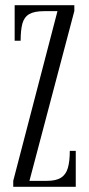

<svg xmlns="http://www.w3.org/2000/svg" viewBox="-20 -720 344 740"><path d="M31 0V-23L201.5 -677H150.5Q112 -677 92.5 -665.5Q73 -654 66.2 -628.8Q59.5 -603.5 59.5 -563H36.5V-700H266.5V-677.5L93.5 -23H161Q196 -23 215 -35Q234 -47 241.5 -72.5Q249 -98 249 -138.5H272V0Z"/></svg>

Font: Imbue 48pt Light
Style: Regular
Weight: 300
Designer: Tyler Finck
Foundry: Etcetera Type Company
Version: Version 1.102